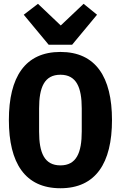

<svg xmlns="http://www.w3.org/2000/svg" viewBox="-20 -985 640 1017"><path d="M300.1 12.1C486.9 12.1 573.2 -121.1 573.2 -349.1C573.2 -577.1 486.9 -709.9 300.1 -709.9C112.9 -709.9 27 -577.1 27 -349.1C27 -121.1 112.9 12.1 300.1 12.1ZM105.8 -907 237.9 -747.9H361.9L494 -907L422.9 -964.8L301.8 -850.1L181.1 -964.8ZM187.1 -288V-410.2C187.1 -522 214.8 -589.1 300.1 -589.1C384.9 -589.1 413 -522 413 -410.2V-289.1C413 -176.1 384.9 -109 300.1 -109C214.8 -109 187.1 -176.1 187.1 -288Z"/></svg>

Font: Margiela Mono Bold
Style: Regular
Weight: 700
Designer: Mike Abbink, Paul van der Laan, Pieter van Rosmalen
Foundry: Bold Monday
Version: Version 2.003 2021